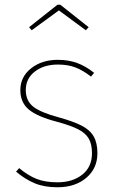

<svg xmlns="http://www.w3.org/2000/svg" viewBox="-20 -782 490 812"><path d="M378 -474 365 -458Q330 -485 298.5 -497Q267 -509 225 -509Q166 -509 127.5 -479.5Q89 -450 89 -401Q89 -356 120.5 -331Q152 -306 231 -285Q292 -268 326.5 -250Q361 -232 376.5 -204.5Q392 -177 392 -134Q392 -70 345 -30Q298 10 223 10Q167 10 126.5 -7Q86 -24 48 -56L61 -71Q98 -40 134.5 -25.5Q171 -11 223 -11Q287 -11 328 -43.5Q369 -76 369 -134Q369 -172 355.5 -195.5Q342 -219 311 -235Q280 -251 221 -267Q137 -289 101.5 -319Q66 -349 66 -401Q66 -457 111.5 -493Q157 -529 224 -529Q270 -529 306.5 -515.5Q343 -502 378 -474ZM103 -667 223 -762H235L355 -667L343 -654L229 -738L114 -654Z"/></svg>

Font: Fira Sans Thin
Style: Regular
Weight: 100
Designer: bBox Type GmbH & Carrois Corporate GbR & Edenspiekermann AG
Foundry: bBox Type GmbH & Carrois Corporate GbR & Edenspiekermann AG
Version: Version 4.301